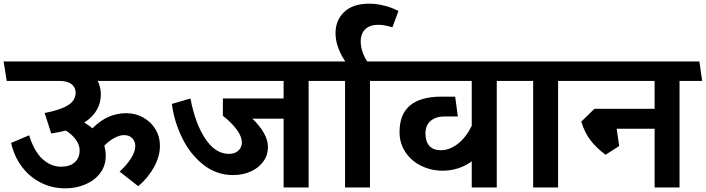

<svg xmlns="http://www.w3.org/2000/svg" viewBox="-53 -1028 3871 1053"><path d="M824.2 -229Q824.2 -170.9 792 -112.1Q759.8 -53.2 705.1 -6.8L603 -86.9Q641.1 -121.1 665 -158.9Q689 -196.8 689 -227.1Q689 -252.9 672.4 -270Q655.8 -287.1 627 -287.1Q604 -287.1 574.5 -271.5Q544.9 -255.9 519 -229Q526.9 -200.2 526.9 -174.8Q526.9 -118.7 496.3 -78.4Q465.8 -38.1 414.8 -16.6Q363.8 4.9 304.2 4.9Q233.4 4.9 172.1 -25.6Q110.8 -56.2 67.9 -112.5Q24.9 -168.9 7.8 -244.1L106.9 -286.1Q133.8 -198.2 179.9 -156Q226.1 -113.8 282.2 -113.8Q330.1 -113.8 356.9 -137.9Q383.8 -162.1 383.8 -203.1Q383.8 -233.9 362.3 -262.9Q340.8 -292 308.1 -312Q274.9 -303.2 228 -295.9L191.9 -408.2Q275.9 -424.3 318.8 -450.2Q361.8 -476.1 361.8 -520Q361.8 -548.8 339.4 -566.4Q316.9 -584 275.9 -584H-16.1L-33.2 -690.9H855L870.1 -584H482.9Q500 -549.8 500 -509.8Q500 -461.9 476.6 -422.9Q453.1 -383.8 409.2 -356Q437 -338.9 454.1 -324.2Q498 -368.2 543.5 -387.7Q588.9 -407.2 639.2 -407.2Q690.9 -407.2 733.4 -383.1Q775.9 -358.9 800 -318.4Q824.2 -277.8 824.2 -229Z M1639.6 0H1502.4V-377H1331.5Q1416.5 -293.9 1416.5 -222.2Q1416.5 -177.2 1391.1 -142.1Q1365.7 -106.9 1321.8 -87.4Q1277.8 -67.9 1224.6 -67.9Q1133.8 -67.9 1061.8 -125Q989.7 -182.1 945.8 -272Q901.9 -361.8 889.6 -458L991.7 -487.8Q1016.6 -353 1072 -268.6Q1127.4 -184.1 1202.6 -184.1Q1235.8 -184.1 1254.6 -202.1Q1273.4 -220.2 1273.4 -246.1Q1273.4 -279.3 1245.6 -317.1Q1217.8 -355 1169.4 -393.1V-487.8H1502.4V-584H844.7L827.6 -690.9H1748.5L1763.7 -584H1639.6Z M1976.1 0H1839.4V-584H1734.4L1718.3 -690.9H2085.4L2100.1 -584H1976.1Z M2132.3 -967.8 2099.1 -877.9Q2055.2 -892.1 2022 -892.1Q1976.1 -892.1 1950.7 -868.2Q1925.3 -844.2 1925.3 -799.8Q1925.3 -770 1937.3 -737.5Q1949.2 -705.1 1972.2 -674.8H1852.1Q1821.3 -715.8 1804.2 -760Q1787.1 -804.2 1787.1 -845.2Q1787.1 -917 1834.7 -962.4Q1882.3 -1007.8 1971.2 -1007.8Q2011.2 -1007.8 2053.7 -997.3Q2096.2 -986.8 2132.3 -967.8Z M2671.4 0H2534.2V-143.1Q2464.4 -92.3 2375 -91.8Q2313 -91.8 2258.5 -117.9Q2204.1 -144 2171.1 -192.6Q2138.2 -241.2 2138.2 -304.2Q2138.2 -498 2368.2 -498H2443.4L2458 -389.2H2383.3Q2337.4 -389.2 2308.8 -365Q2280.3 -340.8 2280.3 -295.9Q2280.3 -252 2301.8 -228Q2323.2 -204.1 2364.3 -204.1Q2412.1 -204.1 2457.5 -239Q2502.9 -273.9 2534.2 -337.9V-584H2068.4L2052.2 -690.9H2780.3L2794.9 -584H2671.4Z M3007.8 0H2871.1V-584H2766.1L2750 -690.9H3117.2L3131.8 -584H3007.8Z M3673.8 0H3537.1V-321.8H3329.1L3342.8 -227.1L3268.1 -179.2Q3218.3 -216.3 3186 -258.1Q3153.8 -299.8 3134.8 -360.8L3207 -431.2H3537.1V-584H3103L3086.9 -690.9H3782.7L3797.9 -584H3673.8Z"/></svg>

Font: Kadwa
Style: Bold
Weight: 700
Designer: Sol Matas
Foundry: Sol Matas
Version: Version 1.001;PS 001.000;hotconv 1.0.70;makeotf.lib2.5.58329